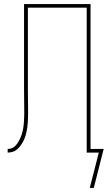

<svg xmlns="http://www.w3.org/2000/svg" viewBox="-20 -755 540 950"><path d="M444 175H424L469 0H409V-717H118V-315Q118 -286 118.5 -256.5Q119 -227 119 -198Q119 -186 118.5 -173.5Q118 -161 117.5 -149Q117 -137 115 -124.5Q113 -112 110.5 -100Q108 -88 104 -76.5Q100 -65 94 -54Q88 -43 80.5 -33Q73 -23 63.5 -15Q54 -7 42 -3.5Q30 0 18 0V-18Q29 -18 39 -22Q49 -26 56.5 -34Q64 -42 69.5 -51Q75 -60 79.5 -69.5Q84 -79 87.5 -89.5Q91 -100 93 -110.5Q95 -121 96.5 -131.5Q98 -142 98.5 -153Q99 -164 99.5 -174.5Q100 -185 100 -196Q100 -226 99.5 -255.5Q99 -285 99 -315V-735H428V-18H493Z"/></svg>

Font: Iosevka Curly Thin
Style: Regular
Weight: 100
Monospace: yes
Designer: Belleve Invis
Foundry: Belleve Invis
Version: Version 22.1.2; ttfautohint (v1.8.4)